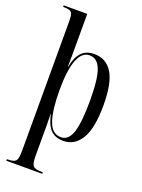

<svg xmlns="http://www.w3.org/2000/svg" viewBox="-182 -840 856 1159"><g transform="rotate(20 246.0 -260.0)"><path d="M13 240V230H18Q58 230 70 216Q82 202 82 153V-681Q82 -713 76.5 -727.5Q71 -742 58 -746Q45 -750 21 -750H18V-760H169V-570Q169 -538 169 -504.5Q169 -471 168 -421H170Q181 -483 211 -515Q241 -547 293 -547Q370 -547 410 -482Q450 -417 450 -274Q450 -127 408.5 -58.5Q367 10 294 10Q240 10 211 -22Q182 -54 169 -119H168Q169 -94 169 -51.5Q169 -9 169 27V153Q169 202 181.5 216Q194 230 232 230H244V240ZM273 -6Q323 -6 343.5 -71Q364 -136 364 -273Q364 -413 341.5 -471.5Q319 -530 269 -530Q219 -530 194 -463.5Q169 -397 169 -271Q169 -144 192.5 -75Q216 -6 273 -6Z"/></g></svg>

Font: Noto Serif Display ExtraCondensed
Style: Regular
Weight: 400
Width: 2
Designer: Monotype Design Team
Foundry: Monotype Imaging Inc.
Version: Version 2.009